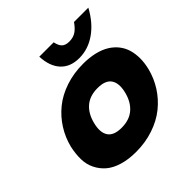

<svg xmlns="http://www.w3.org/2000/svg" viewBox="-223 -1057 1249 1249"><g transform="rotate(-45 401.5 -432.0)"><path d="M445.8 -461.9Q373.5 -461.9 329.3 -423.6Q285.2 -385.3 268.1 -314.9Q251 -245.1 276.6 -206.5Q302.2 -168 374 -168Q445.8 -168 490.2 -206.5Q534.7 -245.1 551.8 -314.9Q568.8 -384.8 543.2 -423.3Q517.6 -461.9 445.8 -461.9ZM767.1 -314.9Q750 -246.6 712.4 -187.7Q674.8 -128.9 619.9 -84.7Q564.9 -40.5 490 -15.4Q415 9.8 329.1 9.8Q259.8 9.8 205.6 -6.6Q151.4 -22.9 117.2 -52.2Q83 -81.5 63 -122.1Q43 -162.6 42 -211.2Q41 -259.8 53.2 -314.9Q70.3 -383.8 107.7 -442.6Q145 -501.5 199.5 -545.7Q253.9 -589.8 328.9 -615Q403.8 -640.1 490.2 -640.1Q548.3 -640.1 595.7 -628.7Q643.1 -617.2 676.8 -596.4Q710.4 -575.7 733.6 -546.4Q756.8 -517.1 767.6 -480.7Q778.3 -444.3 778.3 -402.6Q778.3 -360.8 767.1 -314.9ZM641.1 -874H772.9Q724.1 -783.2 653.1 -733.2Q582 -683.1 500 -683.1Q417.5 -683.1 371.6 -733.2Q325.7 -783.2 321.8 -874H454.1Q461.4 -837.4 478.8 -821.3Q496.1 -805.2 529.8 -805.2Q564.9 -805.2 590.3 -821.3Q615.7 -837.4 641.1 -874Z"/></g></svg>

Font: Sinkin Sans 900 X Black Italic
Style: Regular
Weight: 950
Italic angle: -112°
Designer: Keith Bates
Foundry: K-Type
Version: Sinkin Sans (version 1.0)  by Keith Bates   •   © 2014   www